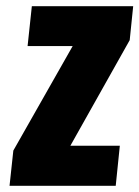

<svg xmlns="http://www.w3.org/2000/svg" viewBox="-20 -598 449 618"><path d="M10.7 0H352.5L365.7 -128.9H206.5L397.5 -468.8L408.7 -578.1H82.5L68.8 -449.7H213.9L22.9 -113.3Z"/></svg>

Font: Oswald
Style: Heavy
Weight: 800
Designer: Vernon Adams
Foundry: Vernon Adams
Version: 3.0; ttfautohint (v0.95.6-bc232) -l 8 -r 50 -G 200 -x 0 -w "